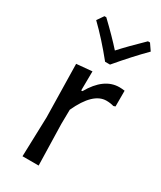

<svg xmlns="http://www.w3.org/2000/svg" viewBox="-177 -751 683 814"><g transform="rotate(30 164.0 -344.0)"><path d="M315 -457C305.7 -458.3 297 -459 289 -459C239 -459 196.3 -428 161 -366H155L156 -460L80 -453L85 -194L79 0H158L153 -201L154 -271C188 -345 226.7 -382 270 -382C282.7 -382 294.7 -380.3 306 -377L315 -380ZM206 -522C249.3 -573.3 290 -618 328 -656L306 -688H296C253.3 -646.7 219.3 -612 194 -584C167.3 -614 133.3 -648.7 92 -688H83L61 -656C100.3 -618 140.7 -573.3 182 -522Z"/></g></svg>

Font: Alegreya Sans
Style: Regular
Weight: 400
Designer: Juan Pablo del Peral
Foundry: Huerta Tipografica
Version: Version 1.000;PS 001.000;hotconv 1.0.70;makeotf.lib2.5.58329